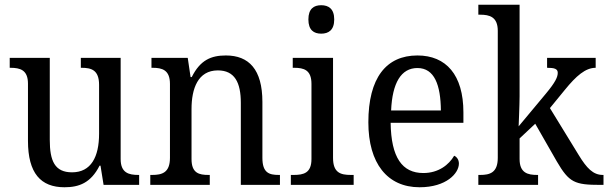

<svg xmlns="http://www.w3.org/2000/svg" viewBox="-20 -780 2566 810"><path d="M252 10C313 10 363 -8 400 -81H404L417 0H567V-42H564C524 -42 489 -50 489 -109V-536H321V-494H324C365 -494 398 -485 398 -422V-216C398 -118 364 -53 284 -53C211 -53 190 -101 190 -190V-536H21V-494H24C65 -494 98 -485 98 -427V-186C98 -49 152 10 252 10Z M614 0H865V-42H860C820 -42 788 -49 788 -109V-320C788 -406 815 -483 899 -483C970 -483 996 -432 996 -346V0H1161V-42H1156C1115 -42 1087 -51 1087 -114V-350C1087 -487 1030 -546 933 -546C871 -546 825 -527 789 -455H784L772 -536H619V-494H624C664 -494 697 -485 697 -426V-114C697 -51 663 -42 622 -42H614Z M1335 -638C1366 -638 1390 -653 1390 -698C1390 -743 1366 -758 1335 -758C1304 -758 1281 -743 1281 -698C1281 -653 1304 -638 1335 -638ZM1207 0H1472V-42H1460C1417 -42 1385 -51 1385 -114V-536H1215V-494H1221C1262 -494 1294 -485 1294 -426V-109C1294 -50 1261 -42 1219 -42H1207Z M1750 10C1863 10 1916 -49 1916 -90C1916 -107 1906 -119 1896 -123C1874 -85 1830 -50 1766 -50C1677 -50 1630 -115 1628 -262H1935V-306C1935 -464 1862 -546 1741 -546C1609 -546 1534 -451 1534 -264C1534 -91 1614 10 1750 10ZM1840 -314H1630C1635 -430 1672 -493 1741 -493C1813 -493 1839 -421 1840 -314Z M1998 0H2250V-42H2246C2207 -42 2172 -50 2172 -109V-196L2238 -258L2329 -99C2381 -10 2404 0 2513 0H2526V-42H2523C2482 -42 2455 -71 2422 -125L2300 -324L2363 -401C2411 -460 2450 -494 2493 -494V-536H2288V-494C2318 -494 2333 -490 2333 -473C2333 -455 2323 -433 2283 -385L2168 -247C2168 -249 2172 -339 2172 -374V-760H1998V-718H2006C2045 -718 2080 -709 2080 -650V-114C2080 -51 2046 -42 2006 -42H1998Z"/></svg>

Font: Noto Serif Lao SemiCondensed
Style: Regular
Weight: 400
Width: 4
Designer: Monotype Design Team
Foundry: Monotype Imaging Inc.
Version: Version 2.003